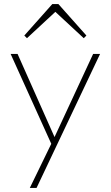

<svg xmlns="http://www.w3.org/2000/svg" viewBox="-20 -724 542 940"><path d="M126 196H159L470 -460H436L247 -53L66 -460H32L231 -20ZM99 -550 112 -537 251 -666 390 -537 403 -550 266 -704H236Z"/></svg>

Font: MV Cash Thin
Style: Regular
Weight: 100
Designer: Rodrigo Fuenzalida
Foundry: fragTYPE
Version: Version 1.100;Glyphs 3.1.2 (3151)